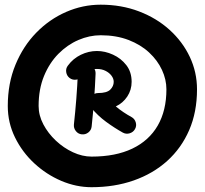

<svg xmlns="http://www.w3.org/2000/svg" viewBox="-20 -749 867 812"><path d="M274.4 -419.1Q286.9 -409.8 302.4 -412.1Q317.9 -414.4 327.1 -426.5Q338 -441 355 -449.2Q372.1 -457.4 389.9 -457.4Q410.5 -457.4 426.4 -449.3Q442.3 -441.3 451.6 -428.8Q460.9 -416.3 460.9 -403Q460.9 -384.4 446.3 -369.9Q431.6 -355.5 395 -355.5Q378.8 -355.5 367.3 -343.1Q355.8 -330.7 357.1 -314.7Q358.2 -302.1 365.5 -293.7Q393.1 -260 428.6 -233.9Q464.2 -207.8 499.6 -188.1Q513.2 -180.7 528.3 -185.2Q543.3 -189.7 550.8 -202.9Q558.6 -216.4 554.1 -231.5Q549.7 -246.6 536.1 -254Q518.8 -263.4 502 -274.7Q485.2 -285.9 469.8 -299Q499.9 -313 518.3 -340.8Q536.7 -368.5 536.7 -403Q536.7 -444.6 514.2 -473.6Q491.6 -502.6 457.8 -517.9Q424.1 -533.3 389.9 -533.3Q354.6 -533.3 321.6 -517.2Q288.6 -501.1 267 -471.4Q257.7 -459.4 260 -443.9Q262.3 -428.5 274.4 -419.1ZM348.5 -476.2Q333 -476.9 321.5 -466.6Q310.1 -456.2 309.3 -440.6Q307.1 -386.5 302.7 -330.6Q298.3 -274.7 292.6 -222.7Q291 -207.2 300.7 -194.8Q310.4 -182.4 325.9 -180.8Q341.4 -179.2 353.7 -188.9Q366 -198.6 367.6 -214.1Q373.3 -267.2 377.6 -324.5Q382 -381.8 384.2 -437.4Q384.9 -453 374.5 -464.4Q364.1 -475.8 348.5 -476.2ZM143.3 -300.8Q143.3 -371.8 166.1 -427.4Q189 -482.9 226.9 -521.3Q264.9 -559.7 311.5 -579.8Q358.2 -599.9 405.8 -599.9Q471.4 -599.9 523.1 -580.1Q574.7 -560.3 610.5 -527.1Q646.2 -493.9 665 -453.3Q683.8 -412.7 683.8 -371.1Q683.8 -281.6 647.1 -218Q610.4 -154.4 539.6 -120.5Q468.9 -86.7 367.2 -86.7Q328.2 -86.7 288.7 -105Q249.1 -123.3 216.2 -154.2Q183.3 -185.2 163.3 -223.1Q143.3 -261.1 143.3 -300.8ZM12.9 -300.8Q12.9 -230.1 43.4 -167.9Q73.9 -105.7 125 -58.3Q176.1 -11 239.1 15.9Q302.1 42.7 367.2 42.7Q464.2 42.7 545.7 14.1Q627.2 -14.5 687.1 -68.4Q746.9 -122.3 780.1 -198.7Q813.2 -275.1 813.2 -371.1Q813.2 -443.7 782.7 -508.4Q752.2 -573 697.1 -622.8Q642.1 -672.6 567.7 -700.9Q493.4 -729.2 405.8 -729.2Q330.2 -729.2 259.7 -698.5Q189.2 -667.8 133.6 -611Q78 -554.1 45.5 -475.4Q12.9 -396.7 12.9 -300.8Z"/></svg>

Font: Mikhak VF
Style: Regular
Weight: 100
Designer: Amin Abedi
Version: Version 3.001